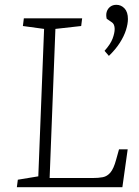

<svg xmlns="http://www.w3.org/2000/svg" viewBox="-20 -777 577 797"><path d="M54 -31 139 -45 163 -657 75 -669 79 -701H321L317 -669L210 -657L186 -38H363Q389 -38 407 -41.5Q425 -45 438.5 -61Q452 -77 462 -114L474 -157H510L488 0H50ZM432 -545 414 -566Q439 -594 447.5 -617Q456 -640 456 -657Q456 -666 453 -673.5Q450 -681 442 -686L423 -699Q419 -715 423 -728Q427 -741 437.5 -749Q448 -757 463 -757Q483 -757 497 -742Q511 -727 511 -698Q511 -678 503 -652.5Q495 -627 477.5 -599.5Q460 -572 432 -545Z"/></svg>

Font: Literata ExtraLight
Style: Italic
Weight: 250
Italic angle: -2°
Designer: Latin by Veronika Burian and Jose Scaglione. Greek by Irene Vlachou. Cyrillic by Vera Evstafieva
Foundry: TypeTogether
Version: Version 3.002